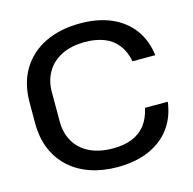

<svg xmlns="http://www.w3.org/2000/svg" viewBox="-109 -848 971 968"><g transform="rotate(-15 377.0 -364.5)"><path d="M388 10Q312 10 248.5 -11.5Q185 -33 139 -74.5Q93 -116 68 -175.5Q43 -235 43 -311V-418Q43 -520 87 -592Q131 -664 209.5 -701.5Q288 -739 391 -739Q485 -739 554.5 -708.5Q624 -678 665.5 -621.5Q707 -565 717 -486H598Q588 -538 561 -573Q534 -608 491 -625Q448 -642 391 -642Q319 -642 268.5 -616.5Q218 -591 191.5 -545.5Q165 -500 165 -441V-288Q165 -226 192.5 -180.5Q220 -135 270.5 -111Q321 -87 391 -87Q449 -87 491.5 -104.5Q534 -122 560.5 -156.5Q587 -191 598 -243H717Q707 -164 665 -107.5Q623 -51 553 -20.5Q483 10 388 10Z"/></g></svg>

Font: Hubot Sans Condensed ExtraLight Medium
Style: Regular
Weight: 500
Version: Version 2.000